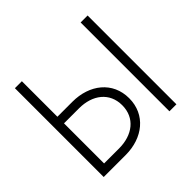

<svg xmlns="http://www.w3.org/2000/svg" viewBox="-168 -885 1070 1070"><g transform="rotate(-45 366.5 -350.0)"><path d="M596 -700V0H651V-700ZM78 -700V0H251C386 0 489 -81 489 -210C489 -340 386 -420 251 -420H133V-700ZM133 -52V-368H251C357 -368 434 -310 434 -210C434 -110 357 -52 251 -52Z"/></g></svg>

Font: Jost Light
Style: Regular
Weight: 300
Version: Version 3.710